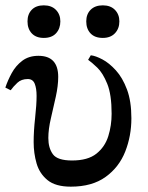

<svg xmlns="http://www.w3.org/2000/svg" viewBox="-35 -688 555 719"><path d="M230 11Q173 11 143 -13.5Q113 -38 102 -76Q91 -114 91 -156Q91 -197 96.5 -246.5Q102 -296 102 -329Q102 -357 95 -374.5Q88 -392 69 -392Q45 -392 30 -378Q15 -364 5 -350L-15 -360Q-6 -387 9 -414.5Q24 -442 48.5 -460.5Q73 -479 109 -479Q183 -479 183 -400Q183 -367 174 -326Q165 -285 155.5 -244.5Q146 -204 146 -171Q146 -134 163 -110.5Q180 -87 235 -87Q294 -87 326 -112.5Q358 -138 370.5 -178Q383 -218 383 -262Q383 -334 366.5 -374.5Q350 -415 329 -435Q308 -455 295 -464L305 -481Q323 -479 348.5 -465.5Q374 -452 399 -424.5Q424 -397 440.5 -353Q457 -309 457 -245Q457 -179 434 -120.5Q411 -62 360.5 -25.5Q310 11 230 11ZM350 -546Q320 -546 304 -563Q288 -580 288 -608Q288 -635 304.5 -651.5Q321 -668 350 -668Q379 -668 395.5 -651Q412 -634 412 -608Q412 -581 395.5 -563.5Q379 -546 350 -546ZM129 -546Q100 -546 84 -563Q68 -580 68 -608Q68 -635 84 -651.5Q100 -668 129 -668Q158 -668 174.5 -651Q191 -634 191 -608Q191 -581 175 -563.5Q159 -546 129 -546Z"/></svg>

Font: STIX Two Text Medium
Style: Regular
Weight: 500
Designer: Ross Mills, John Hudson & Paul Hanslow, Tiro Typeworks Ltd; with prior portions MicroPress Inc., and Coen Hoffman.
Foundry: Tiro Typeworks Ltd
Version: Version 2.13 b171